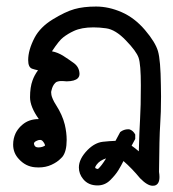

<svg xmlns="http://www.w3.org/2000/svg" viewBox="-20 -268 540 599"><path d="M284.2 310.5Q255.4 310.5 239.3 290.5Q226.1 274.4 226.1 254.4Q226.1 227.5 253.4 199.7Q275.9 177.2 300.8 174.3Q322.8 171.9 340.3 171.4L355 144Q366.2 135.3 379.9 135.3Q383.8 135.3 385.7 136.2Q395.5 140.1 401.4 150.9L401.9 151.9V165.5L390.6 186.5Q402.3 194.8 413.1 204.1Q414.6 141.1 417 103.3Q419.4 65.4 419.4 -1.5Q419.4 -67.4 412.4 -87.9Q405.3 -108.4 372.6 -142.1Q340.3 -175.8 311 -179.7Q290.5 -182.6 271.5 -182.6Q234.4 -182.6 210.4 -171.4Q191.4 -162.6 177.2 -151.4Q164.6 -142.1 142.1 -107.9Q160.6 -104.5 178.5 -93Q196.3 -81.5 210.9 -70.8Q227.1 -58.6 228 -38.6Q228 -37.6 228 -37.1Q228 -29.3 222.7 -23.9Q213.4 -14.6 188 -14.2Q179.7 -15.1 176.3 -15.1Q172.9 -15.1 169.2 -15.1Q165.5 -15.1 160.9 -13.9Q156.2 -12.7 154.5 -11.2Q152.8 -9.8 151.9 -8.8Q144 -1 140.6 14.2Q139.6 17.1 139.6 20.3Q139.6 23.4 140.4 28.1Q141.1 32.7 144.8 41.3Q148.4 49.8 154.8 59.6Q174.8 90.8 182.1 120.6Q188 145.5 188 168.5Q188 205.1 174.3 221.7L169.4 226.6Q158.7 237.8 140.6 246.1Q122.6 254.4 100.6 254.4Q95.2 254.4 89.4 253.9Q60.1 251.5 39.1 228.5Q21 209.5 21 183.1Q21 164.1 28.8 147.5Q34.7 135.7 44.4 126L49.8 121.1Q70.3 103.5 100.6 103.5Q101.1 103.5 101.1 103.5Q73.7 64.9 73.7 35.6Q73.7 3.9 81.5 -17.1Q87.4 -33.7 98.6 -48.8Q88.4 -50.8 80.1 -53.7Q67.9 -58.1 67.9 -80.6Q67.9 -111.8 87.9 -150.4Q105.5 -183.6 144.5 -207.5Q183.6 -231.4 211.9 -239.5Q240.2 -247.6 279.8 -247.6Q319.3 -247.6 359.6 -230Q399.9 -212.4 432.4 -174.3Q464.8 -136.2 472.9 -108.2Q481 -80.1 481.9 -2.9Q482.4 16.1 482.4 33.2Q482.4 84 479.7 121.1Q477.1 158.2 476.1 268.1Q477.5 277.3 477.5 284.2Q477.5 307.1 462.4 311Q459.5 311.5 456.1 311.5Q439.9 311.5 417 288.1Q391.6 257.3 365.2 234.4Q358.4 248 349.4 262.9Q340.3 277.8 323.7 294.2Q307.1 310.5 284.2 310.5ZM276.9 254.9Q276.9 255.9 277.3 256.3Q279.3 258.3 285.6 259.3Q296.4 250 311 226.1Q291 232.4 281.2 246.1Q276.9 252 276.9 254.9ZM113.3 172.4Q109.9 168.5 105 168.5Q100.1 168.5 95.2 170.9Q85.9 174.8 85.9 180.2Q85.9 181.6 86.9 184.1Q89.4 191.9 99.6 191.9Q106.4 191.9 111.8 190.2Q117.2 188.5 120.6 186Q119.6 179.7 113.3 172.4Z"/></svg>

Font: Bakudai
Style: Medium
Weight: 500
Version: Version 1.48